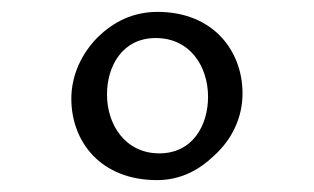

<svg xmlns="http://www.w3.org/2000/svg" viewBox="-20 -581 528 323"><path d="M244 -278C285 -278 316 -296 340 -319C371 -347 388 -384 388 -424C388 -495 339 -561 245 -561C202 -561 170 -543 145 -519C117 -491 100 -454 100 -415C100 -342 150 -278 244 -278ZM248 -323C191 -323 160 -371 160 -422C160 -470 186 -517 242 -517C300 -517 330 -469 330 -418C330 -370 304 -323 248 -323Z"/></svg>

Font: Noto Serif Devanagari Medium
Style: Regular
Weight: 500
Designer: Universal Thirst, Indian Type Foundry and the Monotype Design Team
Foundry: Monotype Imaging Inc.
Version: Version 2.004